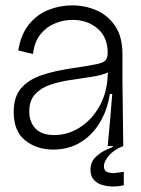

<svg xmlns="http://www.w3.org/2000/svg" viewBox="-20 -544 524 715"><path d="M178 13Q117 13 74 -21Q31 -55 31 -127Q31 -184 59 -216Q87 -248 136.5 -264.5Q186 -281 250 -290Q309 -299 337 -304.5Q365 -310 373 -319.5Q381 -329 381 -347Q381 -406 343 -438Q305 -470 250 -470Q217 -470 185 -457Q153 -444 130.5 -416Q108 -388 103 -343L48 -356Q58 -417 88.5 -454Q119 -491 161.5 -507.5Q204 -524 248 -524Q297 -524 339.5 -505.5Q382 -487 409 -447Q436 -407 436 -342V-242Q437 -182 437.5 -121Q438 -60 439 0H381Q386 -50 390 -96.5Q394 -143 398 -194H389Q380 -135 352 -88Q324 -41 280 -14Q236 13 178 13ZM182 -41Q233 -41 277.5 -69.5Q322 -98 350 -147.5Q378 -197 381 -261L382 -274Q356 -263 319 -257.5Q282 -252 242 -246Q202 -240 167.5 -228.5Q133 -217 111 -193.5Q89 -170 89 -129Q89 -90 112 -65.5Q135 -41 182 -41ZM441 146Q425 150 404 150.5Q383 151 363 145.5Q343 140 330 126.5Q317 113 317 88Q317 60 334.5 42.5Q352 25 372 15.5Q392 6 400 3V-4H439V0Q405 13 386 35Q367 57 367 75Q367 92 380 97Q393 102 410.5 100Q428 98 441 96Z"/></svg>

Font: Bricolage Grotesque 48pt ExtraLight
Style: Regular
Weight: 200
Designer: Mathieu Triay
Foundry: Atelier Triay
Version: Version 1.000; ttfautohint (v1.8.4.7-5d5b);gftools[0.9.32]